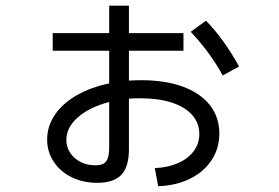

<svg xmlns="http://www.w3.org/2000/svg" viewBox="-20 -635 978 674"><path d="M679.7 -165Q679.7 -203.1 654.5 -231.4Q629.4 -259.8 582.8 -274.9Q536.1 -290 472.7 -290Q452.6 -290 432.6 -288.6V-110.4Q432.6 -49.3 405.8 -21.2Q378.9 6.8 321.3 6.8Q271.5 6.8 231.4 -12.9Q191.4 -32.7 168.5 -67.4Q145.5 -102.1 145.5 -145.5Q145.5 -191.9 172.6 -231.9Q199.7 -272 249 -300.3Q298.3 -328.6 363.3 -342.3V-457H165V-518.6H363.3V-615.2H432.6V-518.6H624V-457H432.6V-352.1Q454.1 -353.5 475.6 -353.5Q560.1 -353.5 621.8 -330.8Q683.6 -308.1 716.8 -265.9Q750 -223.6 750 -166Q750 -114.3 722.9 -73Q695.8 -31.7 647 -7.6Q598.1 16.6 535.2 18.6L523.4 -44.9Q569.8 -46.9 605.2 -62.5Q640.6 -78.1 660.2 -104.7Q679.7 -131.3 679.7 -165ZM649.4 -523.4 703.1 -562.5Q737.3 -526.9 765.4 -487.5Q793.5 -448.2 819.3 -401.4L761.7 -370.1Q718.3 -450.2 649.4 -523.4ZM314.5 -54.7Q333.5 -54.7 344 -60.8Q354.5 -66.9 358.9 -81.1Q363.3 -95.2 363.3 -120.1V-276.9Q294.9 -259.3 253.9 -223.6Q212.9 -188 212.9 -143.6Q212.9 -119.1 226.3 -98.6Q239.7 -78.1 262.9 -66.4Q286.1 -54.7 314.5 -54.7Z"/></svg>

Font: Pretendard
Style: Regular
Weight: 400
Designer: Base glyphs from Inter by Rasmus Andersson; Hangeul glyphs from Noto Sans CJK(Source Han Sans) by Jang Soo-young and Kan
Foundry: Kil Hyung-jin
Version: Version 1.309